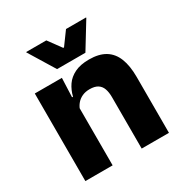

<svg xmlns="http://www.w3.org/2000/svg" viewBox="-161 -810 888 933"><g transform="rotate(-30 283.0 -343.5)"><path d="M367 0V-289Q367 -316 360 -335.8Q353 -355.5 336.5 -366Q320 -376.5 291.5 -376.5Q268 -376.5 250 -368.2Q232 -360 219.8 -345.8Q207.5 -331.5 201.5 -313.5L178 -385H204Q212 -418.5 230.2 -445Q248.5 -471.5 280.5 -487.2Q312.5 -503 361.5 -503Q416.5 -503 451.5 -481.8Q486.5 -460.5 503.2 -418.5Q520 -376.5 520 -313.5V0ZM51 0V-491.5H203L198 -368.5L204 -354V0ZM204 -540 115.5 -684.5V-687H228.5L281.5 -614.5H286L339 -687H451.5V-684.5L363 -540Z"/></g></svg>

Font: Anek Latin
Style: Bold
Weight: 700
Designer: Yesha Goshar
Foundry: Ek Type
Version: Version 1.003